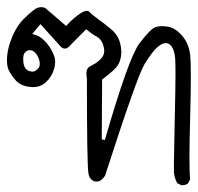

<svg xmlns="http://www.w3.org/2000/svg" viewBox="-29 -326 560 543"><path d="M486.3 197.8Q496.6 197.8 502.9 192.4L508.8 180.7Q506.8 164.1 506.8 120.8Q506.8 77.6 508.8 6.1Q510.7 -65.4 510.7 -109.4Q510.7 -153.3 508.8 -170.4Q504.9 -207 480.5 -231Q463.9 -247.6 446.3 -250.5Q437.5 -252 428.5 -252Q419.4 -252 411.1 -249.5Q396 -244.1 365.2 -203.1Q334.5 -162.1 267.6 69.8L258.8 68.4L259.8 -101.1Q282.7 -118.2 296.4 -131.8Q314 -149.4 314 -179.2Q314 -193.8 309.1 -209.5Q302.2 -230 283.2 -245.1Q263.7 -261.2 248.5 -272Q231.9 -283.7 223.1 -293Q221.7 -295.4 217.3 -295.4Q210.4 -295.4 201.2 -290Q179.2 -275.9 161.1 -255.9L158.2 -252.4L98.6 -303.7Q93.3 -305.7 87.9 -305.7Q78.6 -305.7 70.3 -300.3Q55.2 -289.6 37.6 -272Q20 -254.4 7.3 -226.1Q-9.3 -188 -9.3 -155.8Q-9.3 -141.6 -5.9 -131.3Q0.5 -115.7 15.6 -98.6Q29.8 -82.5 57.1 -80.1Q60.5 -79.6 64 -79.6Q85.9 -79.6 100.6 -93.3Q117.7 -108.9 124 -131.3Q127 -140.6 127 -151.1Q127 -161.6 122.1 -172.9Q112.3 -195.8 96.7 -210.9Q84 -224.1 68.8 -228L62 -230L85.4 -257.8L138.7 -198.7Q146.5 -188.5 154.3 -188.5Q163.1 -188.5 173.8 -202.1Q174.3 -202.1 214.8 -243.2L218.3 -240.7Q230.5 -230 245.6 -221.7Q262.2 -211.9 265.6 -186Q265.6 -184.1 265.6 -182.9Q265.6 -181.6 265.6 -179.9Q265.6 -178.2 265.1 -175.8Q264.6 -173.3 263.7 -170.9Q262.7 -168.5 261.2 -166Q252.4 -151.9 228 -139.6Q223.6 -137.7 221.2 -135.3Q215.3 -129.4 215.3 -117.2Q215.3 -111.3 216.8 -104V-103.5Q216.8 142.1 221.2 164.6Q223.1 175.8 228.5 180.7Q234.9 187.5 244.1 187.5Q257.3 187.5 268.1 170.9Q357.9 -107.4 379.4 -144Q401.4 -180.7 418.9 -194.8Q430.7 -204.1 439.9 -204.1Q447.3 -204.1 453.1 -198.2Q463.9 -187.5 466.3 -162.1Q467.3 -151.4 467.3 -115Q467.3 -78.6 465.1 16.1Q462.9 110.8 462.9 133.3Q462.9 155.8 462.9 160.2Q463.9 176.8 472.2 191.9L483.9 197.8Q484.9 197.8 486.3 197.8ZM73.2 -127.4Q68.8 -123.5 63.5 -123.5Q58.1 -123.5 53.2 -125.2Q48.3 -127 44.9 -130.4Q36.6 -138.7 36.6 -158.7Q36.6 -164.1 37.6 -169.4Q38.6 -174.8 43 -178.7Q44.9 -181.2 48.3 -182.6Q51.8 -184.1 55.7 -184.1Q63.5 -184.1 70.8 -176.8Q79.6 -167 83 -151.9Q83.5 -148.4 83.5 -145Q83.5 -133.3 73.2 -127.4Z"/></svg>

Font: Bakudai
Style: Light
Weight: 300
Version: Version 1.48